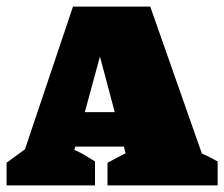

<svg xmlns="http://www.w3.org/2000/svg" viewBox="-48 -564 682 584"><path d="M566 -97Q578 -92 590.5 -85.5Q603 -79 614 -73V0H279V-69L334 -98L329 -118H181L178 -108Q195 -101 210 -92Q225 -83 241 -73V0H-28V-69L28 -110L174 -544H409ZM210 -223H301L256 -392Z"/></svg>

Font: Piazzolla SC Black
Style: Regular
Weight: 900
Designer: Juan Pablo del Peral
Foundry: Huerta Tipografica
Version: Version 1.330